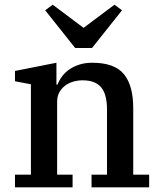

<svg xmlns="http://www.w3.org/2000/svg" viewBox="-20 -800 688 820"><path d="M44 -54H112V-440L44 -453V-497L221 -532V-439H226Q232 -456 244.5 -473Q257 -490 275.5 -503Q294 -516 318.5 -524Q343 -532 374 -532Q469 -532 509 -483.5Q549 -435 549 -338V-54H617V0H371V-54H437V-332Q437 -397 412 -427Q387 -457 333 -457Q313 -457 293.5 -451.5Q274 -446 258.5 -434.5Q243 -423 233.5 -406Q224 -389 224 -365V-54H290V0H44ZM173 -756 205 -780 337 -681 469 -780 501 -756 373 -595H301Z"/></svg>

Font: IBM Plex Serif Medm
Style: Regular
Weight: 500
Designer: Mike Abbink, Paul van der Laan, Pieter van Rosmalen
Foundry: Bold Monday
Version: Version 3.001